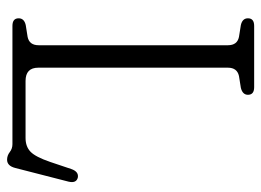

<svg xmlns="http://www.w3.org/2000/svg" viewBox="-120 -620 756 556"><g transform="rotate(90 258.0 -342.0)"><path d="M234.5 -661.5 200 -656Q176 -650.5 176 -624V-75Q176 -38 214.5 -38H379.5Q404.5 -38 419.5 -52.5Q434.5 -67 449 -109.5L469.5 -170.5Q477 -192 493.5 -189.5Q511.5 -185.5 506 -162.5L466.5 -8.5Q460.5 15.5 442.5 15.5Q430.5 15.5 420.5 7.8Q410.5 0 397.5 0H55Q33 0 33 -18Q33 -34 52.5 -38.5L87 -44Q111 -49 111 -76V-624Q111 -651 87 -656L52.5 -661.5Q33 -666 33 -682Q33 -700 55 -700H232.5Q254.5 -700 254.5 -682Q254.5 -666.5 234.5 -661.5Z"/></g></svg>

Font: Fraunces 144pt S100 Light
Style: Regular
Weight: 300
Version: Version 1.000; ttfautohint (v1.8.3)